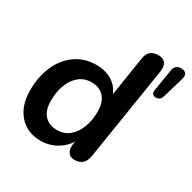

<svg xmlns="http://www.w3.org/2000/svg" viewBox="-160 -873 1043 1043"><g transform="rotate(30 362.0 -351.5)"><path d="M220 10Q137 10 86.5 -47Q36 -104 36 -201Q36 -285 65.5 -352.5Q95 -420 150.5 -459.5Q206 -499 282 -499Q338 -499 381 -472Q424 -445 441 -392L434 -393L475 -654Q484 -713 547 -713Q576 -713 589.5 -695Q603 -677 598 -642L505 -56Q494 8 433 8Q404 8 391.5 -12.5Q379 -33 385 -67L394 -122L395 -92Q368 -45 323 -17.5Q278 10 220 10ZM269 -85Q315 -85 346.5 -111.5Q378 -138 395 -182.5Q412 -227 412 -282Q412 -341 383.5 -372.5Q355 -404 305 -404Q260 -404 228 -378Q196 -352 179 -307.5Q162 -263 162 -207Q162 -148 190.5 -116.5Q219 -85 269 -85ZM646 -506Q633 -506 626 -515Q619 -524 622 -540L644 -675Q650 -713 689 -713Q710 -713 719 -700.5Q728 -688 721 -666L682 -534Q674 -506 646 -506Z"/></g></svg>

Font: Nunito Variable Extra Light
Style: Italic
Weight: 200
Italic angle: -9°
Designer: Vernon Adams
Foundry: Vernon Adams
Version: Version 3.602